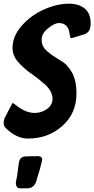

<svg xmlns="http://www.w3.org/2000/svg" viewBox="-54 -750 512 1042"><path d="M438 -612 437 -611Q435 -573 401 -563Q391 -560 370 -553.5Q349 -547 338 -544L331 -543Q327 -543 324 -564Q318 -625 265 -625Q243 -625 207.5 -597Q172 -569 172 -535Q172 -516 179 -500.5Q186 -485 205.5 -469Q225 -453 235.5 -446Q246 -439 277 -420Q309 -403 335 -359.5Q361 -316 361 -242Q361 -135 284.5 -66.5Q208 2 97 2Q36 2 -22 -54Q-34 -65 -34 -82V-85Q-34 -98 -28 -111L8 -180Q13 -191 14 -191Q17 -191 29 -182Q30 -180 34 -178L33 -179Q85 -137 135 -137Q171 -137 201 -158.5Q231 -180 231 -213Q231 -254 191 -291Q156 -322 114 -352V-351Q69 -384 41.5 -417Q14 -450 14 -490Q14 -554 64.5 -611Q115 -668 185.5 -699Q256 -730 321 -730Q373 -730 405.5 -704Q438 -678 438 -621ZM95 272H55Q32 272 32 240L39 204Q40 198 42.5 176.5Q45 155 47 144L48 134V135Q53 99 86 99Q96 98 118 98H140L149 97Q175 97 175 117Q175 119 173 127L171 134Q163 170 150 209L147 219V220L146 222V223L144 230Q144 231 144 232L143 234Q129 272 95 272Z"/></svg>

Font: Bangerz Fix
Style: Regular
Weight: 400
Designer: vernon adams
Foundry: Vernon Adams
Version: Version 2.10;December 28, 2023;FontCreator 13.0.0.2683 64-bi